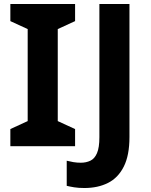

<svg xmlns="http://www.w3.org/2000/svg" viewBox="-20 -734 760 964"><path d="M357 0H32V-86L119 -126V-588L32 -628V-714H357V-628L270 -588V-126L357 -86ZM403.6 210Q374.6 210 352.8 206.5Q331 203 315 199V73Q330.8 77 348.5 80Q366.3 83 386 83Q412 83 433.5 73Q455 63 467 35Q479 7 479 -45V-714H630V-46Q630 46 601.5 102.5Q573 159 522.2 184.5Q471.4 210 403.6 210Z"/></svg>

Font: Noto Sans Sinhala
Style: Regular
Weight: 400
Designer: Jelle Bosma - Monotype Design Team
Foundry: Monotype Imaging Inc.
Version: Version 2.006